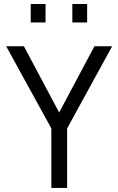

<svg xmlns="http://www.w3.org/2000/svg" viewBox="-20 -918 578 938"><path d="M230.9 0V-290.5L10.2 -692H96.8L269 -368.3L441.3 -692H527.9L307.9 -290.5V0ZM333.4 -808.3V-898.4H405.7V-808.3ZM130.1 -808.3V-898.4H202.5V-808.3Z"/></svg>

Font: Titillium Web
Style: Bold
Weight: 700
Designer: Mohamed Gaber, Accademia di Belle Arti di Urbino
Foundry: Kief Type Foundry, Accademia di Belle Arti di Urbino
Version: Version 3.000